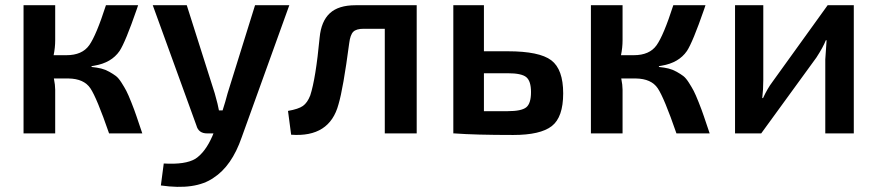

<svg xmlns="http://www.w3.org/2000/svg" viewBox="-20 -510 3355 734"><path d="M330 -254Q351 -252 367 -248Q383 -244 398 -235.5Q413 -227 423 -219.5Q433 -212 444.5 -194Q456 -176 463 -162.5Q470 -149 482 -119Q494 -89 501.5 -66.5Q509 -44 524 0H397Q350 -136 325.5 -172.5Q301 -209 242 -210H186Q191 -185 191 -167V0H70V-490H191V-356Q191 -328 185 -299H234Q294 -299 321 -337Q348 -375 385 -490H508Q506 -485 503 -475Q459 -348 437 -315Q406 -270 341 -259Q336 -258 330 -257Z M955 -490H1086L904 15Q866 125 796 170Q727 218 595 199L606 115Q689 120 727 97Q765 72 792 10L796 0H772Q739 0 731 -30L564 -490H694L801 -153Q814 -107 817 -88H831Q842 -122 850 -153Z M1573 -490V0H1451V-400H1370Q1342 -400 1330.5 -388.5Q1319 -377 1315 -345Q1292 -171 1274 -111Q1240 16 1093 5L1081 -86Q1121 -93 1138 -105Q1155 -117 1166 -145Q1187 -209 1202 -367Q1208 -429 1241 -459.5Q1274 -490 1339 -490Z M1921 -314Q2042 -314 2087.5 -279.5Q2133 -245 2133 -153Q2133 -62 2089.5 -28Q2046 6 1942 6Q1797 6 1717 0H1713V-490H1830V-314ZM1921 -85Q1973 -85 1991.5 -99.5Q2010 -114 2010 -158Q2010 -200 1992 -215Q1974 -230 1921 -230H1830V-85Z M2499 -254Q2520 -252 2536 -248Q2552 -244 2567 -235.5Q2582 -227 2592 -219.5Q2602 -212 2613.5 -194Q2625 -176 2632 -162.5Q2639 -149 2651 -119Q2663 -89 2670.5 -66.5Q2678 -44 2693 0H2566Q2519 -136 2494.5 -172.5Q2470 -209 2411 -210H2355Q2360 -185 2360 -167V0H2239V-490H2360V-356Q2360 -328 2354 -299H2403Q2463 -299 2490 -337Q2517 -375 2554 -490H2677Q2675 -485 2672 -475Q2628 -348 2606 -315Q2575 -270 2510 -259Q2505 -258 2499 -257Z M3244 -490V0H3135V-283Q3135 -286 3140 -356H3137Q3127 -330 3101 -290L2890 0H2790V-490H2898V-204Q2898 -168 2894 -135H2897Q2914 -172 2933 -197L3144 -490Z"/></svg>

Font: Exo 2 Semi Bold
Style: Regular
Weight: 600
Designer: Natanael Gama
Version: Version 1.001;PS 001.001;hotconv 1.0.88;makeotf.lib2.5.64775